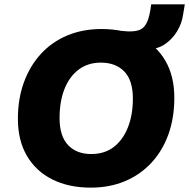

<svg xmlns="http://www.w3.org/2000/svg" viewBox="-20 -849 867 880"><path d="M396 11Q295 11 220 -26.5Q145 -64 103.5 -134.5Q62 -205 62 -305Q62 -396 89.5 -471.5Q117 -547 167.5 -602Q218 -657 288.5 -686.5Q359 -716 445 -716Q547 -716 622 -678.5Q697 -641 738 -570.5Q779 -500 779 -401Q779 -309 752 -233.5Q725 -158 674 -103Q623 -48 552.5 -18.5Q482 11 396 11ZM398 -143Q459 -143 501 -175Q543 -207 566 -264.5Q589 -322 589 -397Q589 -481 549.5 -521.5Q510 -562 442 -562Q383 -562 340.5 -530Q298 -498 275.5 -441Q253 -384 253 -308Q253 -225 292 -184Q331 -143 398 -143ZM547 -624 518 -709Q536 -708 549 -706.5Q562 -705 574 -705Q602 -705 620 -712Q638 -719 650 -740Q662 -761 669 -802L673 -829H827L819 -781Q813 -740 791 -704.5Q769 -669 736 -646.5Q703 -624 662 -624Z"/></svg>

Font: Nunito Sans 12pt Black
Style: Italic
Weight: 900
Italic angle: -9°
Designer: Vernon Adams
Foundry: Vernon Adams
Version: Version 3.101;gftools[0.9.27]